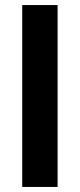

<svg xmlns="http://www.w3.org/2000/svg" viewBox="-20 -740 315 760"><path d="M68 0V-720H208V0Z"/></svg>

Font: DM Sans 11pt ExtraBold
Style: Regular
Weight: 800
Version: Version 4.004;gftools[0.9.30]